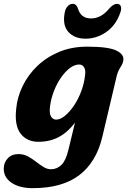

<svg xmlns="http://www.w3.org/2000/svg" viewBox="-64 -726 663 1000"><path d="M469 -13.5Q437.5 119 348.5 186.5Q259.5 254 106 254Q38 254 -3.2 226.2Q-44.5 198.5 -44.5 153Q-44.5 121 -23.8 98.8Q-3 76.5 32 76.5Q59 76.5 81.2 88.5Q103.5 100.5 123.2 116Q143 131.5 162.2 143.5Q181.5 155.5 201.5 155.5Q232.5 155.5 255.8 133Q279 110.5 292 55.5L326.5 -87Q289 -37.5 242.5 -12.5Q196 12.5 136 12.5Q76 12.5 43.2 -30.2Q10.5 -73 20.5 -160.5Q26 -220 53.8 -277.5Q81.5 -335 129.2 -381.2Q177 -427.5 242.8 -455.2Q308.5 -483 390.5 -483Q500.5 -483 542.5 -462.5Q584.5 -442 578 -409.5Q575 -394.5 569 -385Q563 -375.5 556.2 -363.8Q549.5 -352 544 -331ZM197 -175.5Q191.5 -136 201.5 -119.5Q211.5 -103 228.5 -103Q250 -103 274.2 -122.8Q298.5 -142.5 321 -175.8Q343.5 -209 359.2 -251Q375 -293 379.5 -338Q382.5 -362.5 373.5 -376.2Q364.5 -390 348.5 -390Q324.5 -390 300.2 -371.8Q276 -353.5 254.2 -322.5Q232.5 -291.5 217.5 -253.2Q202.5 -215 197 -175.5ZM410 -630Q462.5 -630 505 -681.5Q526.5 -706 545 -706Q560.5 -706 565.2 -693.2Q570 -680.5 562.5 -660Q540 -594.5 489.8 -559.5Q439.5 -524.5 381.5 -524.5Q324 -524.5 292.2 -559.5Q260.5 -594.5 273 -660Q276.5 -680.5 288 -693.2Q299.5 -706 315 -706Q334 -706 342 -681.5Q357 -630 410 -630Z"/></svg>

Font: Fraunces 9pt SuperSoft
Style: Bold Italic
Weight: 700
Italic angle: -16°
Version: Version 1.000;[b76b70a41]